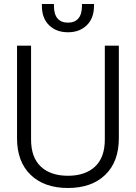

<svg xmlns="http://www.w3.org/2000/svg" viewBox="-20 -928 678 958"><path d="M65 -238V-700H135V-232Q135 -142 184 -96.5Q233 -51 319 -51Q405 -51 454 -96.5Q503 -142 503 -232V-700H573V-238Q573 -121 505 -55.5Q437 10 319 10Q201 10 133 -55.5Q65 -121 65 -238ZM189 -899V-908H249V-900Q249 -857 267 -836Q285 -815 319 -815Q353 -815 371 -836Q389 -857 389 -900V-908H449V-899Q449 -837 413 -802Q377 -767 319 -767Q261 -767 225 -802Q189 -837 189 -899Z"/></svg>

Font: Niramit Light
Style: Regular
Weight: 300
Designer: Katatrad Aksorn Co.,Ltd.
Foundry: Cadson Demak Co.,Ltd.
Version: Version 1.000; ttfautohint (v1.6)